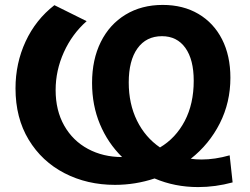

<svg xmlns="http://www.w3.org/2000/svg" viewBox="-20 -737 1017 780"><path d="M785 23Q690 23 608 -12Q530 14 447 14Q334 14 242 -33.5Q150 -81 96.5 -169.5Q43 -258 43 -378Q43 -480 84 -568.5Q125 -657 201 -716L332 -651Q273 -599 239.5 -525Q206 -451 206 -371Q206 -288 241 -226.5Q276 -165 337.5 -132Q399 -99 476 -99Q418 -156 386 -232.5Q354 -309 354 -400Q354 -495 389.5 -566.5Q425 -638 490 -677.5Q555 -717 641 -717Q724 -717 786 -680.5Q848 -644 882 -577.5Q916 -511 916 -421Q916 -321 873 -236Q830 -151 755 -92Q776 -89 799 -89Q853 -89 913 -106L925 4Q855 23 785 23ZM503 -402Q503 -315 536.5 -247Q570 -179 630 -138Q694 -176 730.5 -245.5Q767 -315 767 -409Q767 -495 733 -542.5Q699 -590 638 -590Q574 -590 538.5 -540.5Q503 -491 503 -402Z"/></svg>

Font: APTA Sans Regular
Style: Bold Italic
Weight: 700
Version: Version 7.200